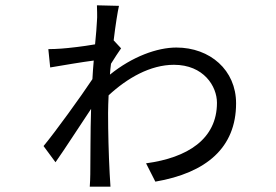

<svg xmlns="http://www.w3.org/2000/svg" viewBox="-20 -665 1040 723"><path d="M345 -585C344 -567 342 -535 338 -498C292 -490 239 -484 211 -482C194 -481 181 -480 162 -480L169 -411C216 -419 293 -432 333 -437C331 -413 329 -389 328 -367C285 -302 188 -168 144 -115L189 -54C227 -108 282 -194 323 -255C320 -165 321 -67 320 -9C320 3 319 26 318 38H396C395 23 394 3 393 -11C389 -88 387 -167 387 -240C387 -261 388 -283 389 -306C459 -371 546 -421 635 -421C747 -421 797 -340 797 -278C797 -141 686 -71 530 -50L565 19C757 -14 869 -109 869 -276C869 -401 771 -486 644 -486C572 -486 478 -452 394 -384C395 -398 396 -411 398 -425C411 -446 426 -469 436 -483L408 -513C415 -572 423 -621 428 -643L345 -645C345 -634 347 -602 345 -585Z"/></svg>

Font: Microsoft YaHei
Style: Regular
Weight: 400
Designer: Ryoko NISHIZUKA 西塚涼子 (kana, bopomofo & ideographs); Paul D. Hunt (Latin, Greek & Cyrillic); Sandoll Communications 산돌커뮤니
Foundry: Adobe
Version: Version 2.001;hotconv 1.0.111;makeotfexe 2.5.65597